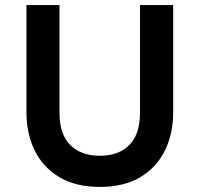

<svg xmlns="http://www.w3.org/2000/svg" viewBox="-20 -720 785 755"><path d="M372.5 15Q277.5 15 213.2 -23.5Q149 -62 116.5 -128.2Q84 -194.5 84 -278V-700H214V-276.5Q214 -191.5 256.5 -149.5Q299 -107.5 372.5 -107.5Q446 -107.5 488.2 -149.5Q530.5 -191.5 530.5 -276.5V-700H661V-278Q661 -194.5 628.5 -128.2Q596 -62 532 -23.5Q468 15 372.5 15Z"/></svg>

Font: Geologica Thin Roman Medium
Style: Regular
Weight: 500
Version: Version 1.010;gftools[0.9.28]